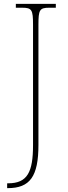

<svg xmlns="http://www.w3.org/2000/svg" viewBox="-20 -734 351 994"><path d="M17 240H20C135 240 179 180 179 16V-606C179 -683 185 -694 235 -694H269V-714H62V-694H95C145 -694 151 -683 151 -606V17C151 157 122 215 22 215H17Z"/></svg>

Font: Noto Serif Armenian SemiCondensed Thin
Style: Regular
Weight: 100
Width: 4
Designer: Monotype Design Team
Foundry: Monotype Imaging Inc.
Version: Version 2.008